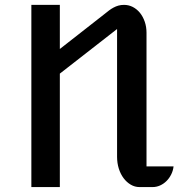

<svg xmlns="http://www.w3.org/2000/svg" viewBox="-20 -760 745 780"><path d="M107.4 -740.2H223.1V-561L405.3 -703.6Q414.1 -710.9 422.9 -717.5Q431.6 -724.1 441.2 -729.2Q450.7 -734.4 461.2 -737.3Q471.7 -740.2 483.9 -740.2Q502.9 -740.2 519.5 -731.7Q536.1 -723.1 548.6 -707.8Q561 -692.4 568.1 -671.6Q575.2 -650.9 575.2 -627V-84H685.1Q683.1 -66.4 675.5 -51.3Q668 -36.1 656.5 -24.7Q645 -13.2 630.4 -6.6Q615.7 0 599.6 0H546.9Q527.8 0 511.2 -9.8Q494.6 -19.5 482.2 -36.1Q469.7 -52.7 462.6 -75.2Q455.6 -97.7 455.6 -123V-642.1L223.1 -460.9V0H107.4Z"/></svg>

Font: Atomic Age
Style: Regular
Weight: 400
Designer: James Grieshaber
Foundry: James Grieshaber
Version: Version 1.008; ttfautohint (v1.4.1) -l 6 -r 46 -G 0 -x 0 -H 